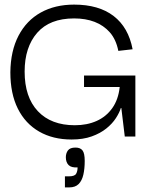

<svg xmlns="http://www.w3.org/2000/svg" viewBox="-20 -593 649 834"><path d="M291 13Q210 13 150 -21.5Q90 -56 57.5 -121Q25 -186 25 -279Q26 -372 60.5 -438Q95 -504 157 -538.5Q219 -573 302 -573Q409 -573 473.5 -523.5Q538 -474 556 -379L494 -372Q484 -422 457 -452.5Q430 -483 391 -498Q352 -513 302 -513Q196 -513 141.5 -450.5Q87 -388 87 -282Q87 -171 144.5 -110Q202 -49 305 -49Q358 -49 399.5 -67.5Q441 -86 467.5 -123Q494 -160 500 -215H345V-265H568V0H522L507 -124H505Q499 -104 483.5 -80Q468 -56 442 -35Q416 -14 378.5 -0.5Q341 13 291 13ZM262 221V173H279Q304 173 310.5 162Q317 151 317 134Q290 136 278 124Q266 112 266 90Q266 73 275 60.5Q284 48 308 48Q329 48 338.5 60.5Q348 73 348 106Q348 140 342 166Q336 192 321.5 206.5Q307 221 281 221Z"/></svg>

Font: Darker Grotesque Light Medium
Style: Regular
Weight: 500
Version: Version 1.000;gftools[0.9.28]